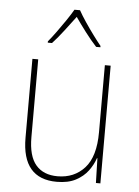

<svg xmlns="http://www.w3.org/2000/svg" viewBox="-54 -806 622 858"><g transform="rotate(5 256.5 -376.5)"><path d="M428 -528V0H408L405 -111H403Q393 -81 372.5 -53.5Q352 -26 318 -8Q284 10 233 10Q77 10 77 -174V-528H103V-179Q103 -94 137 -54.5Q171 -15 234 -15Q309 -15 355.5 -66.5Q402 -118 402 -227V-528ZM270 -763Q282 -741 301.5 -712Q321 -683 341 -656Q361 -629 375 -612V-606H356Q331 -633 304.5 -668Q278 -703 258 -732Q237 -704 210 -668.5Q183 -633 158 -606H139V-612Q155 -631 175 -658.5Q195 -686 214 -714Q233 -742 245 -763Z"/></g></svg>

Font: Noto Sans Telugu SemiCondensed Thin
Style: Regular
Weight: 100
Width: 4
Designer: Jelle Bosma - Monotype Design Team
Foundry: Monotype Imaging Inc.
Version: Version 2.005; ttfautohint (v1.8.4.7-5d5b)